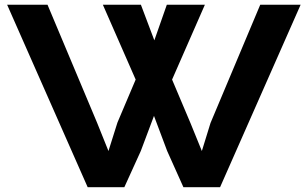

<svg xmlns="http://www.w3.org/2000/svg" viewBox="-20 -783 1287 803"><path d="M9.8 -763.2H178.7L385.7 -270.5L433.6 -151.4L471.2 -270.5L547.4 -450.2L410.2 -763.2H569.3L625.5 -614.3L677.7 -763.2H836.9L699.7 -450.2L777.3 -266.6L824.2 -151.4L860.4 -268.6L1068.4 -763.2H1237.3L900.4 0H747.1L679.2 -151.4L624 -298.3L568.8 -151.4L500 0H346.7Z"/></svg>

Font: Krona One
Style: Regular
Weight: 400
Version: Version 1.003